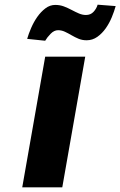

<svg xmlns="http://www.w3.org/2000/svg" viewBox="-20 -800 514 820"><path d="M344 -558 246 0H75L173 -558ZM96 -634Q102 -655 113 -680.5Q124 -706 139 -727.5Q154 -749 173.5 -764Q193 -779 216 -779Q236 -779 253 -772.5Q270 -766 286 -757.5Q302 -749 317 -742.5Q332 -736 347 -736Q367 -736 379.5 -749.5Q392 -763 397 -780L474 -774Q468 -752 457.5 -726.5Q447 -701 431.5 -679Q416 -657 395.5 -642.5Q375 -628 350 -628Q331 -628 315.5 -634.5Q300 -641 285.5 -649.5Q271 -658 257 -664.5Q243 -671 228 -671Q211 -671 196 -655.5Q181 -640 173 -626Z"/></svg>

Font: Fz Poppins
Style: Bold Italic
Weight: 700
Italic angle: -10°
Designer: Ninad Kale (Devanagari), Jonny Pinhorn (Latin)
Foundry: Indian Type Foundry
Version: Vit hóa bi Vntype.Com & FontZin.Com